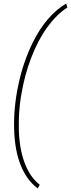

<svg xmlns="http://www.w3.org/2000/svg" viewBox="-20 -812 392 1061"><path d="M345.7 -792.5 352.1 -770.5Q292.5 -731.9 241.2 -661.4Q189.9 -590.8 152.3 -492.4Q114.7 -394 97.7 -288.1L95.2 -275.4Q82.5 -190.4 84 -108.4Q85 2.9 115 85Q145 167 199.7 209L188 229Q127 183.1 94 100.1Q61 17.1 58.1 -99.6Q54.7 -216.3 81.3 -342.5Q107.9 -468.8 159.7 -574.2Q233.9 -725.6 345.7 -792.5Z"/></svg>

Font: Roboto Thin
Style: Italic
Weight: 250
Italic angle: -12°
Designer: Google
Version: Version 2.134; 2016